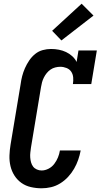

<svg xmlns="http://www.w3.org/2000/svg" viewBox="-20 -1007 542 1035"><path d="M204 8Q175 8 146.5 1.5Q118 -5 95.5 -21Q73 -37 58 -60.5Q43 -84 36.5 -111.5Q30 -139 31 -168.5Q32 -198 37 -228L91 -552Q94 -575 99.5 -596.5Q105 -618 114.5 -639.5Q124 -661 137.5 -681Q151 -701 169.5 -716Q188 -731 210.5 -737Q233 -743 255 -743Q277 -743 297.5 -739Q318 -735 336 -726.5Q354 -718 369 -704.5Q384 -691 393 -673L403 -735H502L472 -554H373Q376 -572 374.5 -589.5Q373 -607 364 -620.5Q355 -634 338.5 -640.5Q322 -647 305 -647Q292 -647 278 -643.5Q264 -640 252.5 -632Q241 -624 232 -613Q223 -602 216.5 -589Q210 -576 206.5 -563Q203 -550 201 -537L147 -212Q145 -198 143.5 -184.5Q142 -171 143 -157.5Q144 -144 147.5 -131.5Q151 -119 158.5 -109Q166 -99 178.5 -93.5Q191 -88 204 -88Q223 -88 241.5 -97.5Q260 -107 272.5 -123.5Q285 -140 292.5 -158.5Q300 -177 303 -196H415Q410 -170 401.5 -145.5Q393 -121 379.5 -97.5Q366 -74 347 -53.5Q328 -33 304.5 -18.5Q281 -4 255.5 2Q230 8 204 8ZM311 -789 261 -841 420 -987 484 -923Z"/></svg>

Font: Iosevka Slab Oblique
Style: Bold
Weight: 700
Italic angle: -9°
Monospace: yes
Designer: Belleve Invis
Foundry: Belleve Invis
Version: Version 11.1.1; ttfautohint (v1.8.3)